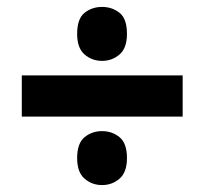

<svg xmlns="http://www.w3.org/2000/svg" viewBox="-20 -630 592 555"><path d="M275 -454Q246 -454 224.5 -472.5Q203 -491 203 -532Q203 -576 224.5 -593Q246 -610 275 -610Q304 -610 325.5 -593Q347 -576 347 -532Q347 -491 325.5 -472.5Q304 -454 275 -454ZM43 -293V-412H508V-293ZM275 -95Q246 -95 224.5 -113.5Q203 -132 203 -173Q203 -216 224.5 -233.5Q246 -251 275 -251Q304 -251 325.5 -233.5Q347 -216 347 -173Q347 -132 325.5 -113.5Q304 -95 275 -95Z"/></svg>

Font: Noto Sans Disp ExtBd
Style: Regular
Weight: 800
Designer: Monotype Design Team
Foundry: Monotype Imaging Inc.
Version: Version 2.000;GOOG;noto-source:20170915:90ef993387c0; ttfaut